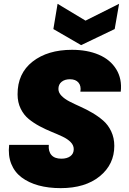

<svg xmlns="http://www.w3.org/2000/svg" viewBox="-20 -976 672 1003"><path d="M577.1 -213.9Q577.1 -117.2 501.2 -55.2Q425.3 6.8 296.9 6.8Q232.9 6.8 181.4 -7.3Q129.9 -21.5 93 -49.1Q56.2 -76.7 38.8 -120.1Q21.5 -163.6 27.8 -219.2H234.9Q231.9 -185.1 248.8 -166Q265.6 -147 300.8 -147Q329.6 -147 347.4 -159.9Q365.2 -172.9 365.2 -196.8Q365.2 -217.3 349.1 -233.6Q333 -250 307.1 -262.2Q281.2 -274.4 250 -287.1Q218.8 -299.8 187.5 -316.4Q156.2 -333 130.4 -354Q104.5 -375 88.1 -408.2Q71.8 -441.4 71.8 -482.9Q71.3 -592.3 150.1 -654.1Q229 -715.8 356 -715.8Q436 -715.8 496.1 -690.2Q556.2 -664.6 587.2 -614.3Q618.2 -564 610.8 -497.1H399.9Q404.8 -526.9 390.1 -544.4Q375.5 -562 345.2 -562Q318.4 -562 301.8 -548.6Q285.2 -535.2 285.2 -511.2Q285.2 -492.2 301.3 -475.6Q317.4 -459 343 -445.8Q368.7 -432.6 399.9 -418.7Q431.2 -404.8 462.4 -386.5Q493.7 -368.2 519.3 -345.9Q544.9 -323.7 561 -289.6Q577.1 -255.4 577.1 -213.9ZM426.8 -868.2 602.1 -956.1 579.1 -824.2 403.8 -740.2 258.8 -824.2 280.8 -956.1Z"/></svg>

Font: Poppins ExtraBold
Style: Italic
Weight: 800
Italic angle: -10°
Designer: Ninad Kale (Devanagari), Jonny Pinhorn (Latin)
Foundry: Indian Type Foundry
Version: Version 3.200;PS 1.000;hotconv 16.6.54;makeotf.lib2.5.65590